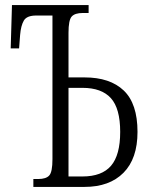

<svg xmlns="http://www.w3.org/2000/svg" viewBox="-20 -734 582 754"><path d="M111 0V-31H130Q161 -31 173.5 -45Q186 -59 186 -109V-673H122Q85 -673 73.5 -653Q62 -633 59 -597L55 -544H22L27 -714H328V-683H305Q274 -683 261.5 -669Q249 -655 249 -605V-430H312Q412 -430 466 -378.5Q520 -327 520 -216Q520 -111 465 -55.5Q410 0 312 0ZM249 -41H304Q380 -41 416 -83Q452 -125 452 -216Q452 -308 415.5 -348.5Q379 -389 304 -389H249Z"/></svg>

Font: Noto Serif ExtraCondensed Light
Style: Regular
Weight: 300
Width: 2
Designer: Monotype Design Team
Foundry: Monotype Imaging Inc.
Version: Version 2.014; ttfautohint (v1.8.4.7-5d5b)